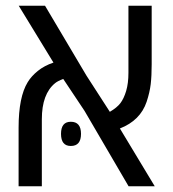

<svg xmlns="http://www.w3.org/2000/svg" viewBox="-20 -650 605 670"><path d="M509.3 -629.9V-425.3Q509.3 -385.3 505.9 -356.2Q502.4 -327.1 491.7 -294.9Q469.7 -229.5 398.4 -201.7L520 0H428.7L274.9 -263.2L200.7 -374.5Q181.2 -367.2 172.4 -359.9Q126 -322.3 126 -233.9V0H44.9V-204.6Q44.9 -311.5 76.7 -363.3Q89.4 -384.3 112.1 -402.6Q134.8 -420.9 166.5 -431.6L45.4 -629.9H137.2L281.7 -386.2L363.3 -259.8Q388.2 -274.4 400.1 -290Q412.1 -305.7 420.2 -332.5Q428.2 -359.4 428.2 -396V-629.9ZM227.1 -225.1Q262.7 -225.1 262.7 -182.9Q262.7 -140.6 227.1 -140.6Q192.9 -140.6 192.9 -182.9Q192.9 -225.1 227.1 -225.1Z"/></svg>

Font: Open Sans Hebrew
Style: Regular
Weight: 400
Foundry: Ascender Corporation, Yanek Iontef
Version: Version 2.001;PS 002.001;hotconv 1.0.70;makeotf.lib2.5.58329